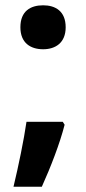

<svg xmlns="http://www.w3.org/2000/svg" viewBox="-20 -576 325 725"><path d="M57 -473C57 -414 95 -390 143 -390C189 -390 228 -414 228 -473C228 -534 189 -556 143 -556C95 -556 57 -534 57 -473ZM224 -105 217 -116H80C70 -47 50 50 31 129H138C171 56 206 -34 224 -105Z"/></svg>

Font: Noto Traditional Nushu
Style: Bold
Weight: 700
Designer: LIU Zhao
Foundry: LiuZhao Studio
Version: Version 2.003